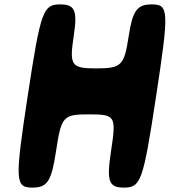

<svg xmlns="http://www.w3.org/2000/svg" viewBox="-20 -903 772 873"><path d="M106 -467C47 -79 49 -50 127 -50C196 -50 214 -79 235 -217C259 -375 267 -383 386 -383C505 -383 509 -375 485 -217C464 -79 474 -50 543 -50C621 -50 631 -79 690 -467C749 -855 748 -883 670 -883C603 -883 583 -855 565 -738C545 -605 532 -592 418 -592C304 -592 295 -605 315 -738C333 -855 321 -883 254 -883C176 -883 165 -855 106 -467Z"/></svg>

Font: Hussar Skorodowane
Style: Ky
Weight: 700
Foundry: Cannot Into Space Fonts
Version: Version 0.892